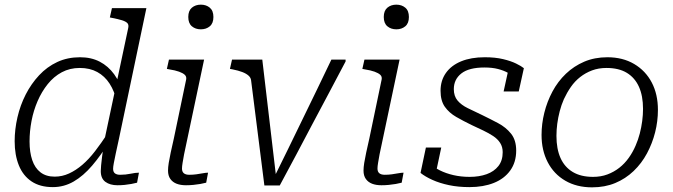

<svg xmlns="http://www.w3.org/2000/svg" viewBox="-20 -793 2890 825"><path d="M207 11Q152 11 115.5 -13.5Q79 -38 61 -82.5Q43 -127 43 -186Q43 -237 55 -289Q67 -341 90.5 -387Q114 -433 148 -469.5Q182 -506 226 -526.5Q270 -547 324 -547Q372 -547 408.5 -528Q445 -509 470.5 -474Q496 -439 508 -391L482 -356Q472 -401 451 -433.5Q430 -466 398 -483.5Q366 -501 323 -501Q280 -501 245.5 -482.5Q211 -464 185 -431.5Q159 -399 141.5 -358.5Q124 -318 115.5 -273.5Q107 -229 107 -185Q107 -139 118.5 -105Q130 -71 154 -52.5Q178 -34 215 -34Q247 -34 276.5 -47.5Q306 -61 334 -85Q362 -109 388.5 -143.5Q415 -178 442 -219L450 -185Q414 -126 376 -81.5Q338 -37 296.5 -13Q255 11 207 11ZM485 3Q453 3 433 -11.5Q413 -26 413 -58Q413 -67 414.5 -83Q416 -99 418.5 -119Q421 -139 424 -159L423 -164L531 -673Q534 -687 527 -694Q520 -701 504 -706Q488 -711 462 -716L452 -718L461 -758H609L491 -196Q483 -160 477.5 -134Q472 -108 469 -92Q466 -76 466 -68Q466 -54 474 -48Q482 -42 496 -42Q520 -42 541 -46.5Q562 -51 577 -51L569 -8Q558 -5 544 -2.5Q530 0 515.5 1.5Q501 3 485 3Z M702 -60Q702 -74 705 -93Q708 -112 713.5 -137.5Q719 -163 727 -198L780 -452Q782 -464 774 -471.5Q766 -479 749.5 -485Q733 -491 707 -495L697 -497L706 -537H857L782 -182Q775 -152 771 -130Q767 -108 764.5 -93Q762 -78 762 -69Q762 -55 770 -48.5Q778 -42 793 -42Q809 -42 823.5 -44Q838 -46 851.5 -48.5Q865 -51 874 -51L866 -8Q855 -5 840.5 -2.5Q826 0 810.5 1.5Q795 3 779 3Q756 3 739 -3.5Q722 -10 712 -24Q702 -38 702 -60ZM789 -720Q789 -747 804.5 -760Q820 -773 843 -773Q866 -773 881.5 -760Q897 -747 897 -720Q897 -693 881.5 -680Q866 -667 843 -667Q820 -667 804.5 -680Q789 -693 789 -720Z M1107 -537H977L968 -497L979 -495Q1004 -490 1021 -483.5Q1038 -477 1048 -468Q1058 -459 1059 -447L1116 4H1182Q1218 -62 1253 -128.5Q1288 -195 1323.5 -262Q1359 -329 1394.5 -395.5Q1430 -462 1465 -529V-537H1404Q1373 -472 1342 -408Q1311 -344 1280 -280.5Q1249 -217 1218 -153Q1187 -89 1155 -25L1168 -19Z M1542 -60Q1542 -74 1545 -93Q1548 -112 1553.5 -137.5Q1559 -163 1567 -198L1620 -452Q1622 -464 1614 -471.5Q1606 -479 1589.5 -485Q1573 -491 1547 -495L1537 -497L1546 -537H1697L1622 -182Q1615 -152 1611 -130Q1607 -108 1604.5 -93Q1602 -78 1602 -69Q1602 -55 1610 -48.5Q1618 -42 1633 -42Q1649 -42 1663.5 -44Q1678 -46 1691.5 -48.5Q1705 -51 1714 -51L1706 -8Q1695 -5 1680.5 -2.5Q1666 0 1650.5 1.5Q1635 3 1619 3Q1596 3 1579 -3.5Q1562 -10 1552 -24Q1542 -38 1542 -60ZM1629 -720Q1629 -747 1644.5 -760Q1660 -773 1683 -773Q1706 -773 1721.5 -760Q1737 -747 1737 -720Q1737 -693 1721.5 -680Q1706 -667 1683 -667Q1660 -667 1644.5 -680Q1629 -693 1629 -720Z M1997 11Q1949 11 1909 2.5Q1869 -6 1838 -20Q1807 -34 1787 -50L1810 -159H1876L1849 -32Q1837 -40 1831 -50Q1825 -60 1825 -71Q1825 -82 1828 -91Q1844 -74 1870 -61Q1896 -48 1928.5 -40.5Q1961 -33 1998 -33Q2039 -33 2071 -44.5Q2103 -56 2121.5 -79.5Q2140 -103 2140 -139Q2140 -162 2129 -179Q2118 -196 2099 -208.5Q2080 -221 2056 -232.5Q2032 -244 2006 -256Q1971 -273 1940.5 -290.5Q1910 -308 1891.5 -334Q1873 -360 1873 -403Q1873 -447 1896 -479.5Q1919 -512 1961.5 -529.5Q2004 -547 2063 -547Q2108 -547 2141.5 -539Q2175 -531 2197.5 -520Q2220 -509 2231 -500L2209 -400H2144L2165 -496Q2172 -494 2178 -488Q2184 -482 2188.5 -473.5Q2193 -465 2193 -455Q2182 -469 2163.5 -479.5Q2145 -490 2120 -496.5Q2095 -503 2062 -503Q1995 -503 1962.5 -477.5Q1930 -452 1930 -410Q1930 -380 1946 -361Q1962 -342 1989.5 -328.5Q2017 -315 2051 -299Q2086 -282 2120 -264Q2154 -246 2176 -218.5Q2198 -191 2198 -146Q2198 -96 2172.5 -60.5Q2147 -25 2102 -7Q2057 11 1997 11Z M2711 -167Q2722 -192 2729 -219Q2736 -246 2739.5 -273Q2743 -300 2743 -325Q2743 -381 2725.5 -420Q2708 -459 2673.5 -480Q2639 -501 2586 -501Q2552 -501 2524 -490.5Q2496 -480 2473 -462Q2450 -444 2433 -419.5Q2416 -395 2403 -367Q2392 -342 2385 -315Q2378 -288 2374.5 -261.5Q2371 -235 2371 -209Q2371 -153 2388.5 -114Q2406 -75 2441 -54Q2476 -33 2528 -33Q2562 -33 2590 -43.5Q2618 -54 2641 -72Q2664 -90 2681.5 -114.5Q2699 -139 2711 -167ZM2307 -213Q2307 -261 2319 -309Q2331 -357 2354 -400Q2377 -443 2411.5 -476Q2446 -509 2490.5 -528Q2535 -547 2590 -547Q2656 -547 2705 -518Q2754 -489 2780.5 -438.5Q2807 -388 2807 -321Q2807 -272 2795 -224.5Q2783 -177 2760 -134Q2737 -91 2702.5 -58Q2668 -25 2623.5 -6.5Q2579 12 2524 12Q2458 12 2409 -16.5Q2360 -45 2333.5 -96Q2307 -147 2307 -213Z"/></svg>

Font: Roboto Serif 20pt ExtraLight
Style: Italic
Weight: 250
Italic angle: -10°
Version: Version 1.007